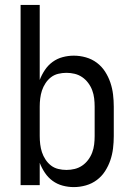

<svg xmlns="http://www.w3.org/2000/svg" viewBox="-20 -755 540 783"><path d="M281 8Q258 8 235.5 2Q213 -4 194.5 -17.5Q176 -31 163 -50.5Q150 -70 142 -91V0H64V-735H142V-429Q150 -450 163 -469.5Q176 -489 194.5 -502.5Q213 -516 235.5 -522Q258 -528 281 -528Q306 -528 330.5 -521Q355 -514 375 -499Q395 -484 408.5 -463Q422 -442 430 -418.5Q438 -395 441 -370Q444 -345 444 -320V-200Q444 -175 441 -150Q438 -125 430 -101.5Q422 -78 408.5 -57Q395 -36 375 -21Q355 -6 330.5 1Q306 8 281 8ZM251 -62Q268 -62 284.5 -66Q301 -70 315 -79.5Q329 -89 339.5 -103Q350 -117 356 -133Q362 -149 364 -166Q366 -183 366 -200V-320Q366 -337 364 -354Q362 -371 356 -387Q350 -403 339.5 -417Q329 -431 315 -440.5Q301 -450 284.5 -454Q268 -458 251 -458Q234 -458 217.5 -454Q201 -450 188 -440Q175 -430 165.5 -415.5Q156 -401 151 -385.5Q146 -370 144 -353.5Q142 -337 142 -320V-200Q142 -183 144 -166.5Q146 -150 151 -134.5Q156 -119 165.5 -104.5Q175 -90 188 -80Q201 -70 217.5 -66Q234 -62 251 -62Z"/></svg>

Font: Iosevka SS04
Style: Regular
Weight: 400
Monospace: yes
Designer: Belleve Invis
Foundry: Belleve Invis
Version: Version 19.0.0; ttfautohint (v1.8.4)